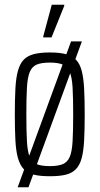

<svg xmlns="http://www.w3.org/2000/svg" viewBox="-20 -741 423 816"><path d="M55 55 282 -565H328L101 55ZM192 8Q151 8 124 1.5Q97 -5 81 -22Q65 -39 56.5 -68.5Q48 -98 45.5 -143.5Q43 -189 43 -254Q43 -319 45.5 -365Q48 -411 56.5 -441Q65 -471 81 -487.5Q97 -504 124 -511Q151 -518 192 -518Q233 -518 259.5 -511Q286 -504 302.5 -487.5Q319 -471 327 -441Q335 -411 337.5 -365Q340 -319 340 -254Q340 -189 337.5 -143.5Q335 -98 327 -68.5Q319 -39 302.5 -22Q286 -5 259.5 1.5Q233 8 192 8ZM192 -35Q227 -35 247 -43.5Q267 -52 276.5 -74.5Q286 -97 288.5 -140.5Q291 -184 291 -254Q291 -325 288.5 -368.5Q286 -412 276.5 -435Q267 -458 247 -466.5Q227 -475 192 -475Q156 -475 136 -466.5Q116 -458 106.5 -435Q97 -412 94.5 -368.5Q92 -325 92 -254Q92 -184 94.5 -140.5Q97 -97 106 -74.5Q115 -52 135.5 -43.5Q156 -35 192 -35ZM164 -582V-587L200 -721H253V-716L199 -582Z"/></svg>

Font: Saira ExtraCondensed Light
Style: Regular
Weight: 300
Width: 2
Designer: Hector Gatti with collaboration of the Omnibus-Type team
Foundry: Omnibus-Type
Version: Version 1.101